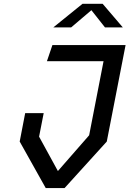

<svg xmlns="http://www.w3.org/2000/svg" viewBox="-20 -960 661 980"><path d="M213.5 0H309.5L525 -237.5L621 -730H247.5L219.5 -647.5H508.5L435 -269.5L275.5 -87L179.5 -262.5L203 -382.5H108.5L80.5 -237.5ZM252 -820H343L446.5 -908L516 -820H607L504 -940.5H401Z"/></svg>

Font: Monaspace Krypton
Style: Italic
Weight: 400
Italic angle: -11°
Designer: Riley Cran & the Lettermatic Team
Foundry: Lettermatic
Version: Version 1.101 (Monaspace Krypton)